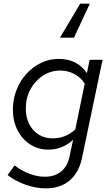

<svg xmlns="http://www.w3.org/2000/svg" viewBox="-20 -817 605 1056"><path d="M231 219Q178 219 121 199Q64 179 22 146L60 93Q144 155 227 155Q281 155 316 126.5Q351 98 362 46L382 -48Q323 6 246 6Q190 6 145.5 -23Q101 -52 76 -101.5Q51 -151 51 -214Q51 -271 70.5 -321.5Q90 -372 125 -410.5Q160 -449 205.5 -471Q251 -493 303 -493Q405 -493 458 -415L473 -488H544L431 52Q414 133 362.5 176Q311 219 231 219ZM271 -56Q340 -56 394 -105L446 -357Q426 -390 389.5 -409.5Q353 -429 312 -429Q259 -429 216 -401Q173 -373 147.5 -326Q122 -279 122 -220Q122 -147 163.5 -101.5Q205 -56 271 -56ZM474 -797 387 -610H310L421 -797Z"/></svg>

Font: Red Hat Text VF
Style: Italic
Weight: 400
Italic angle: -12°
Designer: Pentagram, MCKL
Foundry: Pentagram, MCKL
Version: Version 1.023